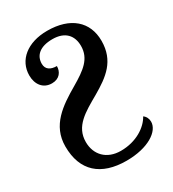

<svg xmlns="http://www.w3.org/2000/svg" viewBox="-190 -650 892 992"><g transform="rotate(-30 256.0 -153.5)"><path d="M270 240C400 240 480 185 480 128C480 110 472 94 458 84C431 134 363 181 270 181C186 181 135 127 135 51C135 -43 212 -84 301 -135C392 -188 467 -242 467 -362C467 -476 387 -547 249 -547C130 -547 54 -483 54 -393C54 -339 84 -299 136 -299C182 -299 202 -331 202 -364C165 -364 140 -379 140 -413C140 -462 176 -496 251 -496C326 -496 362 -454 362 -392C362 -316 308 -277 228 -230C127 -171 32 -108 32 18C32 164 118 240 270 240Z"/></g></svg>

Font: Noto Serif Semi
Style: Regular
Weight: 600
Designer: Monotype Design Team
Foundry: Monotype Imaging Inc.
Version: Version 1.002